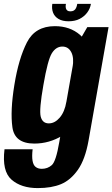

<svg xmlns="http://www.w3.org/2000/svg" viewBox="-55 -736 578 988"><path d="M139.3 231.9Q210.3 231.9 259.2 211.5Q308.2 191.1 345.8 137.8Q383.4 84.4 400.7 -13L503.6 -596.4H394.2L337.1 -498.1L249.9 -4.1Q233.1 94.7 211.5 113.7Q189.9 132.7 160.1 132.7Q141.2 132.7 128.8 123.3Q116.4 114 112.5 91.3Q108.6 68.7 112.9 32.1H-31.8Q-45.5 144.6 4.2 188.3Q53.9 231.9 139.3 231.9ZM121.5 2.8Q198.9 2.8 265.8 -38.1Q332.6 -78.9 345.1 -150L286.5 -212Q277.8 -160.3 252.4 -130.7Q227 -101.1 196.2 -101.1Q163.4 -101.1 154.5 -136Q145.7 -170.8 168.4 -299Q190.4 -427.2 211.7 -461.8Q233.1 -496.4 266 -496.4Q296.7 -496.4 311.8 -467.3Q326.9 -438.2 318.2 -387.6L396.5 -441.8Q408.8 -511.6 356.8 -556.5Q304.8 -601.4 227.4 -601.4Q126.1 -601.4 83.5 -517.8Q40.8 -434.1 19 -299.4Q-2.9 -165.2 8.8 -81.2Q20.5 2.8 121.5 2.8ZM297.7 -626.5Q330.9 -626.5 354.5 -638.6Q378.2 -650.7 393.6 -671.1Q408.9 -691.5 412.9 -716.2H342.6Q340.6 -703.5 336.3 -694.7Q332.1 -686 324.9 -681.8Q317.7 -677.6 306.6 -677.6Q297.2 -677.6 291.5 -681.8Q285.7 -686.1 283.7 -694.6Q281.7 -703.1 284.2 -716.2H214.2Q210.2 -691.5 218 -671.1Q225.8 -650.7 246 -638.6Q266.1 -626.5 297.7 -626.5Z"/></svg>

Font: Anybody Thin Condensed
Style: Italic
Weight: 100
Width: 3
Italic angle: -10°
Version: Version 1.113;gftools[0.9.25]